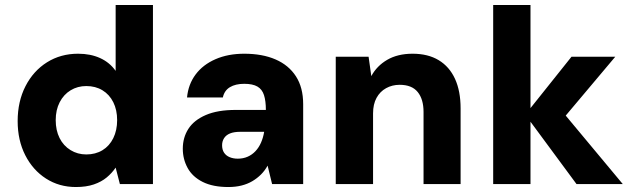

<svg xmlns="http://www.w3.org/2000/svg" viewBox="-20 -740 2538 772"><path d="M285 12Q218 12 165 -22Q112 -56 81.5 -116Q51 -176 51 -253Q51 -332 82.5 -393.5Q114 -455 169 -489.5Q224 -524 294 -524Q344 -524 382.5 -506.5Q421 -489 445 -455V-720H595V0H462L445 -66Q430 -44 409 -26.5Q388 -9 357.5 1.5Q327 12 285 12ZM327 -119Q364 -119 392 -136Q420 -153 435.5 -184.5Q451 -216 451 -257Q451 -298 435.5 -329Q420 -360 392 -377Q364 -394 327 -394Q292 -394 264 -377Q236 -360 220 -329Q204 -298 204 -257Q204 -216 219.5 -185Q235 -154 263.5 -136.5Q292 -119 327 -119Z M898 12Q836 12 795 -8.5Q754 -29 734.5 -64.5Q715 -100 715 -142Q715 -187 737.5 -222Q760 -257 807.5 -277.5Q855 -298 928 -298H1049Q1049 -334 1041.5 -357.5Q1034 -381 1015 -392Q996 -403 962 -403Q927 -403 904.5 -389.5Q882 -376 876 -348H732Q737 -401 766.5 -440.5Q796 -480 846.5 -502Q897 -524 962 -524Q1035 -524 1088 -501Q1141 -478 1170 -433Q1199 -388 1199 -321V0H1074L1056 -74Q1045 -54 1029.5 -38.5Q1014 -23 994.5 -11.5Q975 0 951 6Q927 12 898 12ZM936 -102Q958 -102 976 -110Q994 -118 1007.5 -132.5Q1021 -147 1029.5 -166.5Q1038 -186 1042 -209V-210H946Q921 -210 905 -203.5Q889 -197 881 -184.5Q873 -172 873 -156Q873 -138 881 -126Q889 -114 903.5 -108Q918 -102 936 -102Z M1330 0V-512H1462L1473 -434Q1495 -475 1537 -499.5Q1579 -524 1639 -524Q1701 -524 1744 -498Q1787 -472 1809.5 -423Q1832 -374 1832 -304V0H1683V-290Q1683 -341 1659.5 -370Q1636 -399 1587 -399Q1557 -399 1532.5 -385.5Q1508 -372 1494 -346.5Q1480 -321 1480 -284V0Z M2298 0 2092 -279 2278 -512H2454L2204 -215V-336L2484 0ZM1963 0V-720H2113V0Z"/></svg>

Font: DM Sans 12pt Black
Style: Regular
Weight: 900
Version: Version 4.004;gftools[0.9.30]